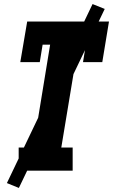

<svg xmlns="http://www.w3.org/2000/svg" viewBox="-20 -841 557 946"><path d="M72 0V-114H144L227 -621H190L176 -535H80L114 -735H517L484 -535H389L403 -621H366L282 -114H338V0ZM73 85 14 61 436 -821 496 -797Z"/></svg>

Font: Iosevka Curly Slab HvObl
Style: Regular
Weight: 900
Italic angle: -9°
Monospace: yes
Designer: Belleve Invis
Foundry: Belleve Invis
Version: Version 11.1.0; ttfautohint (v1.8.3)